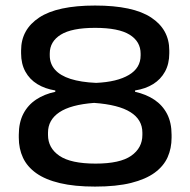

<svg xmlns="http://www.w3.org/2000/svg" viewBox="-20 -674 704 710"><path d="M331.5 16Q255.5 16 201.8 3.2Q148 -9.5 114.2 -33.5Q80.5 -57.5 65 -90.8Q49.5 -124 49.5 -165V-175.5Q49.5 -220.5 66.2 -253Q83 -285.5 113.5 -305.8Q144 -326 184.5 -334.5V-339.5Q146.5 -345.5 118 -363Q89.5 -380.5 73.8 -409.2Q58 -438 58 -477V-487.5Q58 -565 125 -609.2Q192 -653.5 331.5 -653.5Q472 -653.5 539 -609.2Q606 -565 606 -487.5V-477Q606 -438 590.2 -409.2Q574.5 -380.5 546.2 -363Q518 -345.5 479.5 -339.5V-334.5Q520.5 -325.5 550.8 -305.2Q581 -285 597.8 -252.8Q614.5 -220.5 614.5 -175.5V-165Q614.5 -125.5 599.8 -92.5Q585 -59.5 551.8 -35.2Q518.5 -11 464.5 2.5Q410.5 16 331.5 16ZM333.5 -69Q424 -69 465.2 -98Q506.5 -127 506.5 -175V-183.5Q506.5 -231.5 462.5 -259.2Q418.5 -287 328 -293.5Q241.5 -287 199.5 -258.8Q157.5 -230.5 157.5 -183.5V-175Q157.5 -126.5 199.8 -97.8Q242 -69 333.5 -69ZM335.5 -367.5Q413 -371 456.5 -396.8Q500 -422.5 500 -469V-475.5Q500 -520.5 459.2 -545.8Q418.5 -571 331.5 -571Q245.5 -571 204.8 -545.8Q164 -520.5 164 -476V-469.5Q164 -438.5 183.2 -416.5Q202.5 -394.5 240.8 -382.2Q279 -370 335.5 -367.5Z"/></svg>

Font: Anek Gurmukhi Medium SemiExpanded
Style: Regular
Weight: 500
Width: 6
Version: Version 1.003